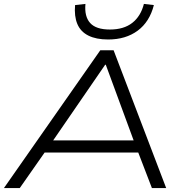

<svg xmlns="http://www.w3.org/2000/svg" viewBox="-20 -962 947 982"><path d="M0 0 493 -705H561L830 0H757L679 -203L715 -182H172L223 -203L81 0ZM518 -631 241 -228 208 -244H699L669 -229L521 -631ZM533 -760Q472 -760 432 -780Q392 -800 375.5 -839.5Q359 -879 364 -936L417 -942Q411 -878 441 -844.5Q471 -811 542 -811Q613 -811 656.5 -845Q700 -879 716 -942L767 -936Q745 -850 684 -805Q623 -760 533 -760Z"/></svg>

Font: Nunito Sans 10pt Expanded Light
Style: Italic
Weight: 300
Width: 7
Italic angle: -9°
Designer: Vernon Adams
Foundry: Vernon Adams
Version: Version 3.101;gftools[0.9.27]